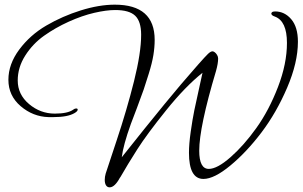

<svg xmlns="http://www.w3.org/2000/svg" viewBox="-20 -704 1297 823"><path d="M891 -484Q895 -484 900.5 -480Q906 -476 910.5 -468.5Q915 -461 915 -453Q915 -432 906 -400Q834 -159 834 -58Q834 20 875 20Q911 20 968 -30Q1025 -80 1079 -155.5Q1133 -231 1171.5 -331Q1210 -431 1210 -520Q1210 -614 1158 -633Q1143 -638 1143 -646Q1143 -648 1145 -650.5Q1147 -653 1150.5 -654Q1154 -655 1159 -655Q1200 -655 1228.5 -621.5Q1257 -588 1257 -525Q1257 -436 1211 -328.5Q1165 -221 1101 -136.5Q1037 -52 967.5 5.5Q898 63 852 63Q790 63 790 -49Q790 -87 797.5 -139.5Q805 -192 813 -231.5Q821 -271 833 -323.5Q845 -376 848 -392Q774 -333 692 -231Q610 -129 568.5 -64Q527 1 495 57V56Q472 99 450 99Q440 99 434.5 90.5Q429 82 429 67Q429 54 433 40Q436 30 480 -102Q524 -234 554.5 -356Q585 -478 585 -555Q585 -612 559.5 -636.5Q534 -661 474 -661Q436 -661 384 -649Q332 -637 274.5 -611Q217 -585 168.5 -550.5Q120 -516 88 -465.5Q56 -415 56 -359Q56 -299 104.5 -258Q153 -217 215 -217Q270 -217 294 -234Q296 -236 298.5 -237Q301 -238 303 -238.5Q305 -239 307 -239Q313 -239 313 -234Q313 -227 299 -219Q270 -202 209 -202Q200 -202 188 -202Q121 -204 68.5 -249Q16 -294 16 -362Q16 -429 62.5 -491.5Q109 -554 178.5 -594.5Q248 -635 326.5 -659.5Q405 -684 472 -684Q643 -684 643 -533Q643 -502 637.5 -468Q632 -434 617.5 -387.5Q603 -341 596 -320.5Q589 -300 566.5 -240Q544 -180 541 -173Q508 -81 502 -30Q713 -296 810 -405Q818 -414 830 -428Q860 -462 871.5 -473Q883 -484 891 -484Z"/></svg>

Font: Bilbo Swash Caps
Style: Regular
Weight: 400
Designer: Robert E. Leuschke
Foundry: Robert E. Leuschke
Version: Version 1.003